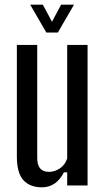

<svg xmlns="http://www.w3.org/2000/svg" viewBox="-20 -792 444 820"><path d="M159 8Q108 8 80 -22.5Q52 -53 52 -124V-600H139V-117Q139 -58 189 -58Q214 -58 236 -73Q258 -88 267 -115V-600H354V0H267V-56H253Q220 8 159 8ZM109 -772H163L202 -699L241 -772H296L227 -653H178Z"/></svg>

Font: Big Shoulders Display SemiBold
Style: Regular
Weight: 600
Designer: Patric King
Foundry: XO Type Co
Version: Version 1.000; ttfautohint (v1.8.2)